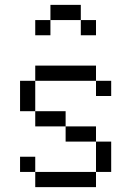

<svg xmlns="http://www.w3.org/2000/svg" viewBox="-20 -770 540 790"><path d="M437.5 -375V-437.5H375V-375ZM375 -625V-687.5H312.5V-625ZM125 -62.5V0H375V-62.5ZM125 -62.5V-125H62.5V-62.5ZM375 -62.5H437.5Q437.5 -62.5 437.5 -187.5H375Q375 -187.5 375 -62.5ZM375 -187.5V-250H250V-187.5ZM250 -250V-312.5H125V-250ZM125 -312.5Q125 -312.5 125 -437.5H62.5Q62.5 -437.5 62.5 -312.5ZM125 -437.5H375V-500H125ZM187.5 -687.5H125V-625H187.5ZM187.5 -687.5H312.5V-750H187.5Z"/></svg>

Font: UnifontExMono
Style: Regular
Weight: 500
Version: Version 15.0.06